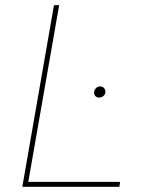

<svg xmlns="http://www.w3.org/2000/svg" viewBox="-20 -720 576 740"><path d="M360 -344C372 -343 384 -351 386 -363C388 -375 380 -386 368 -387C356 -388 345 -379 343 -367C341 -355 348 -345 360 -344ZM66 0H440L443 -19H89L208 -700H188Z"/></svg>

Font: Fixel Display 20240404 Thin
Style: Italic
Weight: 100
Italic angle: -10°
Designer: AlfaBravo + MacPaw
Foundry: Kyrylo Tkachov, Marchela Mozhyna, Serhii Makarenko, Maria Weinstein, Zakhar Kryvoshyya
Version: Version 1.211;Glyphs 3.2 (3225)